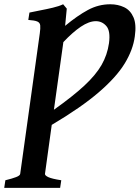

<svg xmlns="http://www.w3.org/2000/svg" viewBox="-59 -650 658 904"><path d="M575.7 -478.5Q567.4 -415.5 528.1 -351.1Q488.8 -286.6 406.2 -215.6Q323.7 -144.5 184.6 -62L152.8 168.5Q151.9 176.3 168.7 184.1Q185.5 191.9 229.5 198.7L224.1 234.4H-39.1L-33.7 198.7Q-1.5 190.9 16.8 183.8Q35.2 176.8 36.1 168.5L128.4 -493.2Q131.8 -517.6 130.4 -530.5Q128.9 -543.5 116.5 -548.8Q104 -554.2 74.2 -556.2L79.6 -590.8Q101.6 -595.7 131.3 -601.3Q161.1 -606.9 189.9 -613.8Q218.8 -620.6 238.3 -629.9L255.4 -609.4L247.6 -528.3Q305.2 -576.2 355 -603Q404.8 -629.9 460.4 -629.9Q496.1 -629.9 525.4 -616Q554.7 -602.1 569.3 -568.8Q584 -535.6 575.7 -478.5ZM454.1 -446.3Q461.9 -503.9 441.9 -527.1Q421.9 -550.3 392.1 -550.3Q360.4 -550.3 321.5 -524.2Q282.7 -498 239.3 -451.7L194.8 -133.3Q283.7 -196.3 337.9 -246.6Q392.1 -296.9 419.2 -344.2Q446.3 -391.6 454.1 -446.3Z"/></svg>

Font: Gentium Plus
Style: Bold Italic
Weight: 700
Italic angle: -8°
Designer: Victor Gaultney, Annie Olsen, Iska Routamaa, Becca Hirsbrunner
Foundry: SIL International
Version: Version 6.101